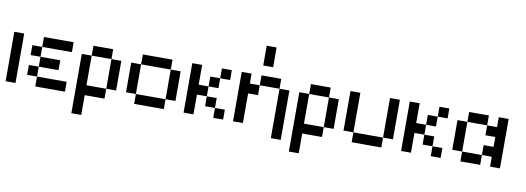

<svg xmlns="http://www.w3.org/2000/svg" viewBox="-77 -1396 5820 2125"><g transform="rotate(10 2833.5 -333.5)"><path d="M111.1 0H0V-555.6H111.1Z M333.3 -444.4V-555.6H666.7V-444.4ZM333.3 0V-111.1H666.7V0ZM333.3 -222.2V-333.3H555.6V-222.2ZM222.2 -333.3V-444.4H333.3V-333.3ZM222.2 -111.1V-222.2H333.3V-111.1Z M1111.1 -444.4H888.9V-555.6H1111.1ZM888.9 0V222.2H777.8V-444.4H888.9V-111.1H1111.1V0ZM1222.2 -111.1H1111.1V-444.4H1222.2Z M1444.4 -111.1H1333.3V-444.4H1444.4ZM1777.8 -444.4H1444.4V-555.6H1777.8ZM1888.9 -111.1H1777.8V-444.4H1888.9ZM1777.8 0H1444.4V-111.1H1777.8Z M2444.4 0H2333.3V-111.1H2444.4ZM2111.1 -222.2V0H2000V-555.6H2111.1V-333.3H2222.2V-222.2ZM2333.3 -333.3H2222.2V-444.4H2333.3ZM2444.4 -444.4H2333.3V-555.6H2444.4ZM2333.3 -111.1H2222.2V-222.2H2333.3Z M2666.7 -333.3V0H2555.6V-555.6H2666.7V-444.4H2777.8V-333.3ZM3111.1 111.1H3000V-444.4H3111.1ZM3000 -444.4H2777.8V-555.6H3000ZM2888.9 -666.7H2777.8V-888.9H2888.9Z M3555.6 -444.4H3333.3V-555.6H3555.6ZM3333.3 0V222.2H3222.2V-444.4H3333.3V-111.1H3555.6V0ZM3666.7 -111.1H3555.6V-444.4H3666.7Z M3888.9 -111.1H3777.8V-555.6H3888.9ZM4333.3 -111.1H4222.2V-555.6H4333.3ZM4222.2 0H3888.9V-111.1H4222.2Z M4888.9 0H4777.8V-111.1H4888.9ZM4555.6 -222.2V0H4444.4V-555.6H4555.6V-333.3H4666.7V-222.2ZM4777.8 -333.3H4666.7V-444.4H4777.8ZM4888.9 -444.4H4777.8V-555.6H4888.9ZM4777.8 -111.1H4666.7V-222.2H4777.8Z M5111.1 -111.1H5000V-444.4H5111.1ZM5444.4 -333.3H5333.3V-444.4H5444.4V-555.6H5555.6V0H5444.4V-111.1H5333.3V-222.2H5444.4ZM5333.3 0H5111.1V-111.1H5333.3ZM5333.3 -444.4H5111.1V-555.6H5333.3Z"/></g></svg>

Font: Pixeloid Sans
Style: Regular
Weight: 400
Designer: GGBotNet
Foundry: GGBotNet
Version: 0.5